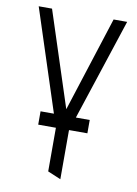

<svg xmlns="http://www.w3.org/2000/svg" viewBox="-82 -555 588 823"><g transform="rotate(10 212.0 -143.0)"><path d="M105 -58V0H319V-58ZM404 -500H345L212 -86L77 -500H19L182 0V190L239 214V2Z"/></g></svg>

Font: Advent Pro
Style: Regular
Weight: 400
Designer: VivaRado, Andreas Kalpakidis
Foundry: VivaRado, Andreas Kalpakidis
Version: Version 3.000